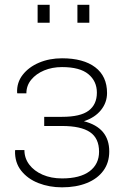

<svg xmlns="http://www.w3.org/2000/svg" viewBox="-20 -782 545 810"><path d="M241.7 8.3Q188 8.3 142.3 -9.5Q96.7 -27.3 69.3 -62Q42 -96.7 43.5 -146L44.4 -148.9H83Q83 -114.7 103.5 -87.6Q124 -60.5 159.9 -44.9Q195.8 -29.3 241.7 -29.3Q317.4 -29.3 357.7 -59.3Q397.9 -89.4 397.9 -142.1Q397.9 -198.7 359.6 -224.6Q321.3 -250.5 241.7 -250.5H166.5V-289.1H241.7Q319.3 -289.1 354 -315.2Q388.7 -341.3 388.7 -391.1Q388.7 -439.5 352.8 -469.2Q316.9 -499 241.7 -499Q200.2 -499 166.3 -484.9Q132.3 -470.7 111.8 -445.8Q91.3 -420.9 91.3 -388.2H53.2L52.2 -391.1Q50.3 -433.6 75.7 -466.3Q101.1 -499 144.8 -517.6Q188.5 -536.1 241.7 -536.1Q331.5 -536.1 381.6 -498.3Q431.6 -460.4 431.6 -389.6Q431.6 -349.6 406.2 -317.9Q380.9 -286.1 334 -270.5Q440.9 -243.2 440.9 -143.1Q440.9 -95.7 416 -61.8Q391.1 -27.8 346.2 -9.8Q301.3 8.3 241.7 8.3ZM306.6 -686V-761.7H356.9V-686ZM138.7 -686V-761.7H189.5V-686Z"/></svg>

Font: Roboto Slab ExtraLight
Style: Regular
Weight: 250
Designer: Google
Version: Version 2.000; ttfautohint (v1.8.1.43-b0c9)